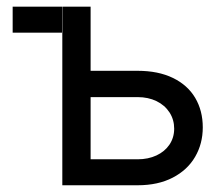

<svg xmlns="http://www.w3.org/2000/svg" viewBox="-20 -550 664 570"><path d="M164.1 -453.1H17.6V-530.3H164.1ZM582 -171.9Q582 -123.5 559.3 -84.5Q536.6 -45.4 492.9 -22.7Q449.2 0 388.7 0H165V-530.3H249V-339.8H388.7Q449.7 -339.8 493.4 -318.6Q537.1 -297.4 559.6 -259.3Q582 -221.2 582 -171.9ZM388.7 -77.1Q419.9 -77.1 444.6 -88.6Q469.2 -100.1 483.2 -120.8Q497.1 -141.6 497.1 -168Q497.1 -194.8 483.2 -216.3Q469.2 -237.8 444.6 -249.8Q419.9 -261.7 388.7 -261.7H249V-77.1Z"/></svg>

Font: Pretendard Std
Style: Regular
Weight: 400
Designer: Base glyphs from Inter by Rasmus Andersson; Hangeul glyphs from Noto Sans CJK(Source Han Sans) by Jang Soo-young and Kan
Foundry: Kil Hyung-jin
Version: Version 1.309